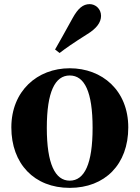

<svg xmlns="http://www.w3.org/2000/svg" viewBox="-20 -894 677 931"><path d="M318 17C489 17 602 -97 602 -276C602 -455 476 -563 318 -563C161 -563 35 -453 35 -276C35 -100 146 17 318 17ZM318 -18C247 -18 207 -100 207 -274C207 -449 247 -528 318 -528C390 -528 429 -449 429 -274C429 -100 390 -18 318 -18ZM247 -654 269 -637C300 -661 333 -684 401 -727C449 -756 470 -786 470 -817C470 -852 442 -874 415 -874C382 -874 358 -853 332 -806C290 -730 269 -692 247 -654Z"/></svg>

Font: GenKiMin2 TW H
Style: Regular
Weight: 900
Version: Version 2.100;PS 2.1;hotconv 16.6.51;makeotf.lib2.5.65220 DE